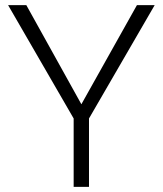

<svg xmlns="http://www.w3.org/2000/svg" viewBox="-20 -731 639 751"><path d="M298.3 -323.2 515.6 -710.9H585L328.1 -267.6V0H268.1V-267.6L11.7 -710.9H83Z"/></svg>

Font: Roboto Light
Style: Regular
Weight: 300
Designer: Google
Version: Version 2.134; 2016; ttfautohint (v1.6)